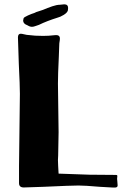

<svg xmlns="http://www.w3.org/2000/svg" viewBox="-20 -859 564 888"><path d="M245 -777Q197 -762 160 -744Q156 -743 145.5 -739Q135 -735 128 -735Q118 -735 107 -742Q87 -749 87 -764Q87 -766 89 -774Q90 -779 109 -787.5Q128 -796 139 -799Q145 -803 161 -807.5Q177 -812 200 -822L222 -830Q243 -837 257 -837L277 -839Q295 -839 295 -822Q295 -815 294 -811Q291 -800 274.5 -790Q258 -780 245 -777ZM252 -596Q248 -514 248 -473L250 -322Q251 -286 251 -248L249 -139L248 -119L249 -91L251 -56L394 -51L513 -50H515Q521 -50 522 -48Q523 -46 522.5 -42.5Q522 -39 522 -37Q521 -33 522.5 -22Q524 -11 524 -2Q524 5 519 7Q514 9 506.5 8.5Q499 8 495 8L442 5Q372 -1 343 -1Q311 -1 181 5L90 8Q68 8 68 -12V-90L72 -425Q72 -463 67 -563L63 -686Q63 -703 76 -703Q81 -703 93 -700Q105 -697 112 -697Q140 -693 179 -693Q206 -693 230 -696Q245 -698 251 -694Q257 -690 257 -681Q257 -674 255.5 -666.5Q254 -659 254 -650Z"/></svg>

Font: Barrio
Style: Regular
Weight: 400
Designer: Pablo Cosgaya & Sergio Jimenez
Foundry: Pablo Cosgaya & Sergio Jimenez
Version: Version 1.005